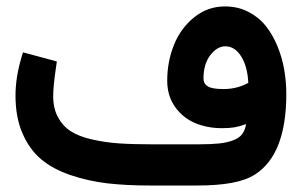

<svg xmlns="http://www.w3.org/2000/svg" viewBox="-20 -572 931 592"><path d="M442.9 0Q368.7 0 310.3 -6.8Q252 -13.7 197.3 -32.2Q142.6 -50.8 106.7 -81.1Q70.8 -111.3 49.3 -160.9Q27.8 -210.4 27.8 -276.9Q27.8 -332.5 45.4 -392.1L50.8 -410.6L68.8 -405.8L138.2 -387.2L155.3 -382.3L152.8 -365.2Q144 -306.6 144 -275.9Q144 -237.8 158.7 -210.7Q173.3 -183.6 198 -167.5Q222.7 -151.4 263.4 -142.1Q304.2 -132.8 346.7 -129.9Q389.2 -127 449.7 -127H590.8Q629.9 -127 655 -129.6Q680.2 -132.3 699 -139.4Q717.8 -146.5 726.8 -158.7Q735.8 -170.9 738.8 -189.5Q718.8 -182.1 702.9 -179.4Q687 -176.8 664.1 -176.8Q619.1 -176.8 581.5 -192.6Q543.9 -208.5 519.8 -242.4Q495.6 -276.4 495.6 -323.2Q495.6 -382.3 516.6 -434.1Q537.6 -485.8 579.1 -519Q620.6 -552.2 673.8 -552.2Q713.4 -552.2 745.6 -535.6Q777.8 -519 799.3 -492.2Q820.8 -465.3 835.4 -429.7Q850.1 -394 856.4 -356.9Q862.8 -319.8 862.8 -281.7Q862.8 -190.4 839.1 -128.2Q815.4 -65.9 766.6 -34.2Q738.3 -16.1 694.1 -8.1Q649.9 0 587.9 0ZM607.4 -330.1Q607.4 -314 620.6 -305.7Q633.8 -297.4 669.4 -297.4Q710.4 -297.4 745.6 -316.4Q743.2 -367.2 723.6 -398.2Q704.1 -429.2 674.8 -429.2Q649.4 -429.2 628.4 -401.9Q607.4 -374.5 607.4 -330.1Z"/></svg>

Font: Samim FD
Style: Bold-FD
Weight: 700
Foundry: DejaVu fonts team - Redesigned by Saber Rastikerdar
Version: Version 4.0.1